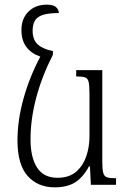

<svg xmlns="http://www.w3.org/2000/svg" viewBox="-20 -793 552 824"><path d="M215 11Q142 11 98.5 -38Q55 -87 55 -190Q55 -276 80.5 -368.5Q106 -461 153 -550Q115 -563 93.5 -591Q72 -619 72 -665Q72 -713 102 -743Q132 -773 181 -773Q207 -773 219 -763.5Q231 -754 233 -737Q185 -737 161 -728Q137 -719 128.5 -702Q120 -685 120 -661Q120 -622 142.5 -602Q165 -582 207 -574V-558Q160 -466 135.5 -374Q111 -282 111 -194Q111 -118 139 -74Q167 -30 227 -30Q276 -30 306 -55.5Q336 -81 350 -121.5Q364 -162 364 -208V-391Q364 -425 360.5 -441Q357 -457 344.5 -461Q332 -465 307 -465V-492H419V-100Q419 -67 423 -51.5Q427 -36 439.5 -32Q452 -28 478 -28V0H370L366 -79H362Q335 -30 301 -9.5Q267 11 215 11Z"/></svg>

Font: Noto Serif Armenian SemiCondensed Light
Style: Regular
Weight: 300
Width: 4
Designer: Monotype Design Team
Foundry: Monotype Imaging Inc.
Version: Version 2.008; ttfautohint (v1.8.4.7-5d5b)